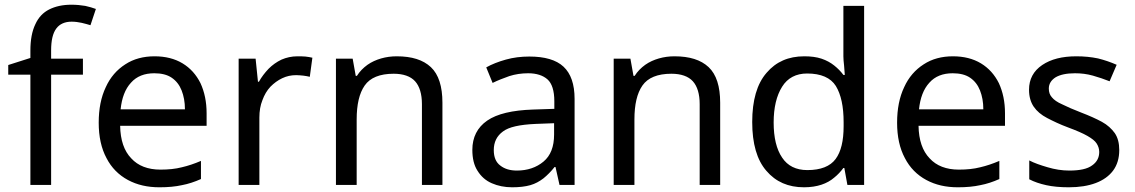

<svg xmlns="http://www.w3.org/2000/svg" viewBox="-20 -785 4816 815"><path d="M332 -536V-468H197V0H109V-468H15V-509L109 -539V-570C109 -616 116 -653 130 -682C143 -711 163 -732 189 -745C215 -758 246 -765 283 -765C304 -765 324 -763 342 -760C359 -756 374 -752 387 -747L364 -678C353 -681 341 -685 327 -688C313 -691 299 -693 284 -693C255 -693 233 -683 219 -664C204 -644 197 -613 197 -571V-536H332Z M636 -546C682 -546 722 -536 755 -516C788 -496 813 -468 831 -432C848 -395 857 -353 857 -304V-251H490C491 -190 507 -144 537 -113C566 -81 608 -65 661 -65C695 -65 725 -68 752 -75C778 -81 805 -90 833 -102V-25C806 -13 779 -4 752 1C725 7 694 10 657 10C606 10 562 0 523 -21C484 -42 453 -73 432 -114C410 -155 399 -205 399 -264C399 -323 409 -373 429 -415C448 -457 476 -489 512 -512C547 -535 589 -546 636 -546ZM635 -474C593 -474 560 -461 536 -434C511 -407 497 -369 492 -321H765C765 -352 760 -378 751 -401C742 -424 728 -442 709 -455C690 -468 665 -474 635 -474Z M1243 -546C1253 -546 1264 -546 1276 -545C1287 -544 1297 -542 1306 -540L1295 -459C1286 -461 1277 -463 1267 -464C1256 -465 1246 -466 1237 -466C1216 -466 1197 -462 1178 -453C1159 -444 1143 -432 1128 -417C1113 -401 1102 -382 1094 -360C1085 -338 1081 -313 1081 -286V0H993V-536H1065L1075 -438H1079C1090 -458 1104 -476 1120 -493C1136 -509 1154 -522 1175 -532C1196 -541 1218 -546 1243 -546Z M1664 -546C1728 -546 1776 -531 1809 -500C1842 -469 1858 -418 1858 -349V0H1771V-343C1771 -386 1761 -419 1742 -440C1723 -461 1692 -472 1651 -472C1592 -472 1551 -455 1528 -422C1505 -389 1494 -341 1494 -278V0H1406V-536H1477L1490 -463H1495C1507 -482 1522 -497 1540 -510C1557 -522 1577 -531 1598 -537C1619 -543 1641 -546 1664 -546Z M2227 -545C2292 -545 2341 -531 2372 -502C2403 -473 2419 -428 2419 -365V0H2355L2338 -76H2334C2319 -57 2303 -41 2287 -28C2270 -15 2252 -5 2231 1C2210 7 2184 10 2154 10C2122 10 2093 4 2068 -7C2042 -18 2022 -36 2007 -60C1992 -83 1985 -113 1985 -149C1985 -202 2006 -244 2048 -273C2090 -302 2155 -317 2242 -320L2333 -323V-355C2333 -400 2323 -431 2304 -448C2285 -465 2257 -474 2222 -474C2194 -474 2167 -470 2142 -462C2117 -453 2093 -444 2071 -433L2044 -499C2067 -512 2095 -523 2127 -532C2159 -541 2192 -545 2227 -545ZM2332 -262 2253 -259C2186 -256 2140 -246 2115 -227C2089 -208 2076 -182 2076 -148C2076 -118 2085 -96 2104 -82C2122 -68 2145 -61 2174 -61C2219 -61 2257 -74 2287 -99C2317 -124 2332 -162 2332 -214V-262Z M2843 -546C2907 -546 2955 -531 2988 -500C3021 -469 3037 -418 3037 -349V0H2950V-343C2950 -386 2940 -419 2921 -440C2902 -461 2871 -472 2830 -472C2771 -472 2730 -455 2707 -422C2684 -389 2673 -341 2673 -278V0H2585V-536H2656L2669 -463H2674C2686 -482 2701 -497 2719 -510C2736 -522 2756 -531 2777 -537C2798 -543 2820 -546 2843 -546Z M3393 10C3326 10 3273 -13 3233 -60C3193 -106 3173 -175 3173 -267C3173 -359 3193 -429 3234 -476C3274 -523 3327 -546 3394 -546C3422 -546 3446 -543 3467 -536C3488 -529 3506 -519 3521 -507C3536 -495 3549 -482 3560 -467H3566C3565 -476 3564 -489 3563 -506C3561 -523 3560 -536 3560 -546V-760H3648V0H3577L3564 -72H3560C3549 -57 3536 -43 3521 -31C3506 -18 3488 -8 3467 -1C3446 6 3421 10 3393 10ZM3407 -63C3464 -63 3504 -79 3527 -110C3550 -141 3561 -187 3561 -250V-266C3561 -333 3550 -384 3528 -420C3506 -455 3465 -473 3406 -473C3359 -473 3323 -454 3300 -417C3276 -379 3264 -328 3264 -265C3264 -201 3276 -151 3300 -116C3323 -81 3359 -63 3407 -63Z M4025 -546C4071 -546 4111 -536 4144 -516C4177 -496 4202 -468 4220 -432C4237 -395 4246 -353 4246 -304V-251H3879C3880 -190 3896 -144 3926 -113C3955 -81 3997 -65 4050 -65C4084 -65 4114 -68 4141 -75C4167 -81 4194 -90 4222 -102V-25C4195 -13 4168 -4 4141 1C4114 7 4083 10 4046 10C3995 10 3951 0 3912 -21C3873 -42 3842 -73 3821 -114C3799 -155 3788 -205 3788 -264C3788 -323 3798 -373 3818 -415C3837 -457 3865 -489 3901 -512C3936 -535 3978 -546 4025 -546ZM4024 -474C3982 -474 3949 -461 3925 -434C3900 -407 3886 -369 3881 -321H4154C4154 -352 4149 -378 4140 -401C4131 -424 4117 -442 4098 -455C4079 -468 4054 -474 4024 -474Z M4731 -148C4731 -113 4722 -84 4705 -61C4688 -38 4663 -20 4631 -8C4599 4 4561 10 4517 10C4480 10 4448 7 4421 1C4394 -5 4370 -13 4349 -24V-104C4370 -93 4396 -84 4427 -75C4457 -66 4488 -61 4519 -61C4564 -61 4596 -68 4616 -83C4636 -97 4646 -116 4646 -140C4646 -153 4642 -165 4635 -176C4628 -187 4615 -197 4596 -208C4577 -219 4549 -231 4514 -244C4479 -257 4450 -271 4425 -284C4400 -297 4381 -313 4368 -332C4355 -351 4348 -375 4348 -404C4348 -449 4367 -484 4404 -509C4441 -534 4489 -546 4549 -546C4582 -546 4612 -543 4641 -537C4669 -530 4695 -521 4720 -510L4690 -440C4667 -449 4644 -457 4619 -464C4594 -471 4569 -474 4543 -474C4507 -474 4480 -468 4461 -457C4442 -445 4432 -429 4432 -409C4432 -394 4436 -382 4445 -372C4454 -361 4468 -351 4489 -342C4509 -332 4536 -320 4570 -307C4604 -294 4633 -281 4657 -268C4681 -255 4699 -238 4712 -220C4725 -201 4731 -177 4731 -148Z"/></svg>

Font: NameLogos Sans
Style: Regular
Weight: 500
Version: Version 0.1